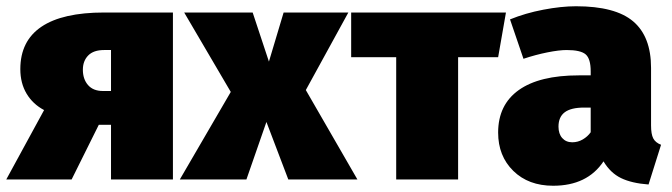

<svg xmlns="http://www.w3.org/2000/svg" viewBox="-35 -574 2149 614"><path d="M518 -534V0H320V-175H281L194 0H-15L106 -222Q70 -241 50 -274.5Q30 -308 30 -353Q30 -443 97.5 -488.5Q165 -534 298 -534ZM320 -283V-414H298Q264 -414 247 -396.5Q230 -379 230 -351Q230 -321 246.5 -302Q263 -283 294 -283Z M1108 0H887L817 -184L753 0H540L703 -280L554 -534H773L825 -377L872 -534H1079L943 -286Z M1558 -391H1430V0H1232V-391H1088V-534H1583Z M2079 -111 2039 16Q1985 12 1951 -4.5Q1917 -21 1895 -58Q1843 20 1734 20Q1655 20 1606.5 -27.5Q1558 -75 1558 -150Q1558 -239 1624 -286Q1690 -333 1816 -333H1854V-346Q1854 -386 1838 -400Q1822 -414 1777 -414Q1753 -414 1715.5 -406.5Q1678 -399 1639 -386L1596 -512Q1645 -532 1702.5 -543Q1760 -554 1807 -554Q1933 -554 1990 -505.5Q2047 -457 2047 -357V-173Q2047 -145 2054 -131.5Q2061 -118 2079 -111ZM1854 -151V-230H1833Q1791 -230 1771 -215Q1751 -200 1751 -169Q1751 -146 1763 -132.5Q1775 -119 1795 -119Q1813 -119 1828.5 -128Q1844 -137 1854 -151Z"/></svg>

Font: FiraGO Heavy
Style: Regular
Weight: 900
Designer: bBox Type
Foundry: bBox Type GmbH
Version: Version 1.001